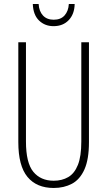

<svg xmlns="http://www.w3.org/2000/svg" viewBox="-20 -924 533 954"><path d="M422 -218Q422 -132 399.5 -82Q377 -32 337.5 -11Q298 10 247 10Q162 10 116.5 -45Q71 -100 71 -218V-714H109V-221Q109 -115 145.5 -70.5Q182 -26 247 -26Q288 -26 319 -44Q350 -62 367 -104.5Q384 -147 384 -221V-714H422ZM351 -904Q350 -854 321.5 -824Q293 -794 246 -794Q203 -794 174 -822Q145 -850 143 -904H172Q174 -868 193.5 -847Q213 -826 247 -826Q282 -826 301 -847.5Q320 -869 322 -904Z"/></svg>

Font: Noto Sans Devanagari ExtraCondensed ExtraLight
Style: Regular
Weight: 200
Width: 2
Designer: Jelle Bosma - Monotype Design Team
Foundry: Monotype Imaging Inc.
Version: Version 2.004; ttfautohint (v1.8.4.7-5d5b)